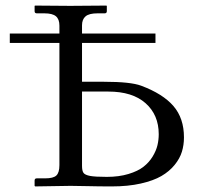

<svg xmlns="http://www.w3.org/2000/svg" viewBox="-20 -666 725 688"><path d="M192.9 -512.2H15.1V-545.9H192.9V-574.2Q192.9 -597.2 180.4 -607.7Q168 -618.2 139.2 -618.2H111.8Q104 -618.2 104 -626V-645L106 -646Q192.9 -645 231.9 -645L360.8 -646L362.8 -645V-626Q362.8 -618.2 355 -618.2H329.1Q299.3 -618.2 286.6 -607.4Q273.9 -596.7 273.9 -575.2V-545.9H537.1V-512.2H273.9V-373H353Q448.2 -373 485.8 -358.9Q564 -329.6 601.6 -285.9Q639.2 -242.2 639.2 -173.8Q639.2 -146.5 631.8 -122.3Q624.5 -98.1 605.7 -75Q586.9 -51.8 558.3 -35.2Q529.8 -18.6 484.4 -8.3Q439 2 380.9 2Q332.5 2 295.4 1Q258.3 0 232.9 0L106 2L104 0V-19Q104 -26.9 111.8 -26.9H142.1Q170.9 -26.9 181.9 -37.1Q192.9 -47.4 192.9 -74.2ZM273.9 -337.9V-71.8Q273.9 -53.7 279.3 -46.4Q284.7 -39.1 302.7 -35.6Q320.8 -32.2 362.8 -32.2Q406.2 -32.2 440.2 -42.5Q474.1 -52.7 494.1 -68.4Q514.2 -84 526.9 -105Q539.6 -126 544.2 -145.5Q548.8 -165 548.8 -185.1Q548.8 -254.4 501.7 -296.1Q454.6 -337.9 368.2 -337.9Z"/></svg>

Font: Linux Biolinum
Style: Regular
Weight: 400
Designer: Philipp H. Poll
Foundry: Philipp H. Poll
Version: Version 0.6.4